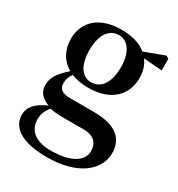

<svg xmlns="http://www.w3.org/2000/svg" viewBox="-190 -672 974 1053"><g transform="rotate(30 296.5 -145.5)"><path d="M270 -217C208 -217 174 -275 174 -367C174 -460 211 -518 273 -518C334 -518 371 -461 371 -370C371 -276 334 -217 270 -217ZM363 27C435 27 459 65 459 111C459 172 394 218 265 218C174 218 117 179 117 105C117 70 128 46 151 19C176 25 201 27 247 27ZM573 -540 556 -551 429 -504C393 -534 340 -551 273 -551C132 -551 55 -477 55 -369C55 -300 85 -245 141 -213C83 -162 60 -126 60 -80C60 -34 87 -7 132 10C62 40 30 79 30 125C30 200 94 260 265 260C462 260 565 168 565 63C565 -27 507 -84 364 -84H217C161 -84 141 -103 141 -139C141 -162 148 -181 163 -202C193 -190 229 -183 271 -183C411 -183 489 -260 489 -369C489 -410 478 -447 456 -476L573 -467Z"/></g></svg>

Font: Source Han Serif
Style: Bold
Weight: 700
Designer: Ryoko NISHIZUKA 西塚涼子 (kana & ideographs); Frank Grießhammer (Latin, Greek & Cyrillic); Wenlong ZHANG 张文龙 (bopomofo); San
Foundry: Adobe Systems Incorporated
Version: Version 1.001;PS 1.001;hotconv 16.6.54;makeotf.lib2.5.65590